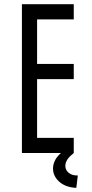

<svg xmlns="http://www.w3.org/2000/svg" viewBox="-20 -726 437 911"><path d="M84 -706H330V-634H156V-422.5H330V-350.5H156V-72H330V0H84ZM330 0 316.7 11.5Q288 37.3 290.2 65.1Q291.7 82.3 306 94Q320.4 105.7 342.1 106.4H349.2L342.1 165.1L334 164.8Q287.4 160.8 259.4 134.6Q231.5 108.3 231.5 73.5Q231.5 55.9 239.6 37.9Q247.7 20 266.7 2.3L299.9 -29.6Z"/></svg>

Font: Lineal Thin
Style: Regular
Weight: 200
Designer: Created by Frank Adebiaye with contributions from Anton Moglia & Ariel Martín Pérez
Created by Frank ADEBIAYE with FontF
Foundry: Velvetyne Type Foundry
Version: Version 2.000;Glyphs 3.2 (3227)